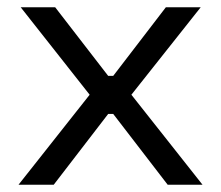

<svg xmlns="http://www.w3.org/2000/svg" viewBox="-20 -509 609 529"><path d="M31 0 227 -248 37 -489H132L278 -300H292L437 -489H533L342 -248L538 0H442L292 -195H278L128 0Z"/></svg>

Font: Space Grotesk Frontify
Style: Regular
Weight: 400
Designer: Florian Karsten
Version: Version 2.000